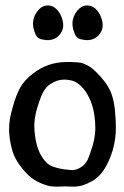

<svg xmlns="http://www.w3.org/2000/svg" viewBox="-20 -697 462 713"><path d="M277.3 -551.8Q263.7 -555.7 257.8 -571.3Q249 -591.8 249 -609.4Q249 -626 257.8 -643.6Q276.4 -676.8 303.7 -676.8Q332 -676.8 350.6 -643.6Q361.3 -622.1 361.3 -603.5Q361.3 -585.9 350.6 -571.3Q333 -547.9 302.7 -547.9Q294.9 -547.9 277.3 -551.8ZM130.9 -551.8Q117.2 -555.7 111.3 -571.3Q102.5 -591.8 102.5 -609.4Q102.5 -626 111.3 -643.6Q129.9 -676.8 157.2 -676.8Q185.5 -676.8 204.1 -643.6Q214.8 -622.1 214.8 -603.5Q214.8 -585.9 204.1 -571.3Q186.5 -547.9 156.2 -547.9Q148.4 -547.9 130.9 -551.8ZM167 -384.8Q143.6 -370.1 129.9 -331.1Q107.4 -272.5 107.4 -229.5Q107.4 -208 111.3 -185.5Q120.1 -124 155.3 -90.8Q171.9 -75.2 216.8 -68.4Q219.7 -68.4 230.5 -66.9Q241.2 -65.4 246.1 -65.4Q263.7 -65.4 277.3 -74.2Q288.1 -80.1 295.9 -89.4Q303.7 -98.6 306.6 -106Q309.6 -113.3 315.4 -129.9Q334 -179.7 334 -221.7Q334 -247.1 330.1 -271.5Q321.3 -327.1 292 -365.2Q268.6 -393.6 244.1 -398.4Q230.5 -401.4 218.8 -401.4Q191.4 -401.4 167 -384.8ZM220.7 -4.9Q208 -3.9 188.5 -3.9Q168.9 -3.9 157.2 -7.8Q116.2 -18.6 85.9 -45.9Q35.2 -95.7 23.4 -146.5Q13.7 -184.6 13.7 -217.8Q13.7 -253.9 26.4 -295.9Q39.1 -342.8 54.7 -371.1Q70.3 -399.4 102.5 -423.8Q157.2 -466.8 228.5 -466.8H242.2Q267.6 -465.8 277.8 -464.4Q288.1 -462.9 304.2 -454.6Q320.3 -446.3 336.9 -429.7Q375 -391.6 388.7 -361.3Q406.2 -324.2 409.2 -255.9Q410.2 -243.2 410.2 -220.7Q410.2 -180.7 398.4 -138.7Q378.9 -76.2 348.6 -44.9Q327.1 -22.5 287.1 -8.8Q269.5 -3.9 252 -3.9Q247.1 -3.9 236.8 -4.4Q226.6 -4.9 220.7 -4.9Z"/></svg>

Font: LPEducational
Style: Medium
Weight: 500
Designer: Based on Essays1743, by John Stracke, which says:

Based on the typeface in a 1743 English translation of the essays of 
Version: Version 001.204